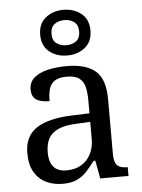

<svg xmlns="http://www.w3.org/2000/svg" viewBox="-57 -859 676 913"><g transform="rotate(-5 281.5 -402.0)"><path d="M205 10Q161 10 125.5 -7.5Q90 -25 70 -60.5Q50 -96 50 -150Q50 -230 106.5 -268Q163 -306 278 -310L361 -313V-373Q361 -409 355 -436.5Q349 -464 329 -480Q309 -496 268 -496Q230 -496 210 -482Q190 -468 183.5 -443.5Q177 -419 177 -387Q135 -387 113.5 -401.5Q92 -416 92 -450Q92 -485 116.5 -506Q141 -527 182 -536.5Q223 -546 272 -546Q364 -546 409.5 -507Q455 -468 455 -373V-114Q455 -86 461 -70.5Q467 -55 481 -48.5Q495 -42 517 -42H520V0H385L369 -86H361Q340 -58 320 -36.5Q300 -15 273.5 -2.5Q247 10 205 10ZM228 -52Q269 -52 298.5 -69Q328 -86 344.5 -117.5Q361 -149 361 -191V-272L297 -269Q240 -267 207.5 -252Q175 -237 161 -210.5Q147 -184 147 -145Q147 -114 156 -93.5Q165 -73 183 -62.5Q201 -52 228 -52ZM280 -596Q230 -596 195 -624Q160 -652 160 -705Q160 -758 195 -786Q230 -814 280 -814Q330 -814 365 -786Q400 -758 400 -705Q400 -652 365 -624Q330 -596 280 -596ZM280 -645Q307 -645 326.5 -659Q346 -673 346 -705Q346 -737 326.5 -751Q307 -765 280 -765Q253 -765 233.5 -751Q214 -737 214 -705Q214 -673 233.5 -659Q253 -645 280 -645Z"/></g></svg>

Font: Noto Serif Telugu
Style: Regular
Weight: 400
Designer: Jelle Bosma - Monotype Design Team
Foundry: Monotype Imaging Inc.
Version: Version 2.003